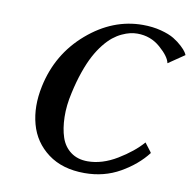

<svg xmlns="http://www.w3.org/2000/svg" viewBox="-76 -737 838 826"><g transform="rotate(10 343.0 -323.5)"><path d="M609.9 -126 611.8 -122.1Q569.3 -66.9 500 -27.3Q430.7 12.2 345.2 12.2Q248.5 12.2 185.5 -34.9Q122.6 -82 102.1 -157.5Q81.5 -232.9 100.6 -323.2Q131.3 -469.2 241.7 -564.2Q352.1 -659.2 482.9 -659.2Q525.9 -659.2 562.5 -649.7Q599.1 -640.1 620.6 -627Q642.1 -613.8 657.7 -599.1Q673.3 -584.5 679.2 -575.2Q685.1 -565.9 685.5 -563L615.2 -515.1Q609.9 -543.5 567.1 -580.8Q524.4 -618.2 466.3 -618.2Q450.7 -618.2 434.6 -614.5Q418.5 -610.8 399.2 -601.8Q379.9 -592.8 361.8 -578.4Q343.8 -564 324.7 -540.3Q305.7 -516.6 289.3 -486.1Q272.9 -455.6 257.8 -412.6Q242.7 -369.6 231.4 -317.9Q218.3 -261.2 219.5 -210.7Q220.7 -160.2 233.4 -122.3Q246.1 -84.5 275.9 -62.3Q305.7 -40 349.6 -40Q413.1 -40 478 -79.3Q543 -118.7 581.5 -163.1Z"/></g></svg>

Font: Linux Libertine Slanted
Style: Semibold Slanted
Weight: 600
Designer: Philipp H. Poll
Foundry: Philipp H. Poll
Version: Version 5.1.1